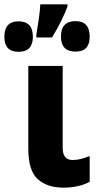

<svg xmlns="http://www.w3.org/2000/svg" viewBox="-73 -852 451 882"><path d="M215 -549H57V-169Q57 -68 100.5 -29Q144 10 218 10Q290 10 339 -17V-135Q318 -127 299.5 -122Q281 -117 261 -117Q215 -117 215 -172ZM237 -832H112Q111 -805 105.5 -766.5Q100 -728 94 -693V-680H166Q190 -719 208 -755.5Q226 -792 237 -822ZM274 -755Q207 -755 207 -684Q207 -615 274 -615Q339 -615 339 -683Q339 -755 274 -755ZM12 -754Q-53 -754 -53 -683Q-53 -614 12 -614Q78 -614 78 -683Q78 -754 12 -754Z"/></svg>

Font: Noto Sans Display SemiCondensed Extra
Style: Regular
Weight: 800
Width: 4
Designer: Monotype Design Team
Foundry: Monotype Imaging Inc.
Version: Version 1.900